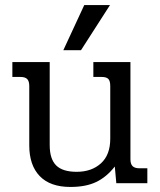

<svg xmlns="http://www.w3.org/2000/svg" viewBox="-20 -726 633 761"><path d="M314 -706H416L301 -527H231ZM96 -150V-385Q96 -404 88 -412.5Q80 -421 61 -421H29V-480H177V-151Q177 -96 202.5 -70.5Q228 -45 284 -45Q343 -45 380 -78.5Q417 -112 417 -176V-385Q417 -405 409.5 -413Q402 -421 383 -421H350V-480H497V-95Q497 -76 505.5 -67.5Q514 -59 533 -59H564V0H441L435 -66Q402 -24 361 -4.5Q320 15 259 15Q179 15 137.5 -28Q96 -71 96 -150Z"/></svg>

Font: Pridi Light
Style: Regular
Weight: 300
Designer: Katatrad Team
Foundry: CadsonDemak
Version: Version 1.003